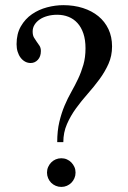

<svg xmlns="http://www.w3.org/2000/svg" viewBox="-20 -716 503 752"><path d="M204.1 -159.2Q204.1 -203.6 212.4 -238.5Q220.7 -273.4 232.9 -302.2Q245.1 -331.1 259.5 -356.4Q273.9 -381.8 286.1 -407.7Q298.3 -433.6 306.6 -462.4Q314.9 -491.2 314.9 -526.9Q314.9 -560.1 306.6 -584.7Q298.3 -609.4 283.4 -625.7Q268.6 -642.1 248.3 -650.1Q228 -658.2 204.1 -658.2Q183.6 -658.2 165.8 -653.3Q147.9 -648.4 135.3 -639.6Q122.6 -630.9 115.2 -618.9Q107.9 -606.9 107.9 -592.8Q107.9 -578.1 113 -569.1Q118.2 -560.1 124 -552.2Q129.9 -544.4 135 -536.4Q140.1 -528.3 140.1 -516.1Q140.1 -494.6 128.4 -481.9Q116.7 -469.2 100.1 -469.2Q88.4 -469.2 78.4 -474.6Q68.4 -480 60.8 -490Q53.2 -500 49.1 -513.4Q44.9 -526.9 44.9 -543Q44.9 -584 61.8 -613Q78.6 -642.1 105.2 -660.4Q131.8 -678.7 164.3 -687.3Q196.8 -695.8 228 -695.8Q269.5 -695.8 304.7 -684.6Q339.8 -673.3 365.2 -652.6Q390.6 -631.8 404.8 -601.8Q418.9 -571.8 418.9 -534.2Q418.9 -497.1 404.8 -465.6Q390.6 -434.1 369.4 -405.3Q348.1 -376.5 323.5 -348.6Q298.8 -320.8 277.6 -291.5Q256.3 -262.2 242.2 -229.7Q228 -197.3 228 -159.2ZM220.2 -96.2Q231.9 -96.2 241.9 -91.8Q252 -87.4 259.5 -79.6Q267.1 -71.8 271.5 -61.8Q275.9 -51.8 275.9 -40Q275.9 -28.3 271.5 -18.1Q267.1 -7.8 259.5 -0.2Q252 7.3 241.9 11.7Q231.9 16.1 220.2 16.1Q208.5 16.1 198.2 11.7Q188 7.3 180.4 -0.2Q172.9 -7.8 168.5 -18.1Q164.1 -28.3 164.1 -40Q164.1 -51.8 168.5 -61.8Q172.9 -71.8 180.4 -79.6Q188 -87.4 198.2 -91.8Q208.5 -96.2 220.2 -96.2Z"/></svg>

Font: Warasṭra
Style: Regular
Weight: 400
Designer: R.S. Wihananto
Foundry: R.S. Wihananto
Version: Version 2.0.1